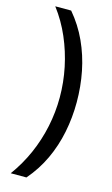

<svg xmlns="http://www.w3.org/2000/svg" viewBox="-132 -762 564 969"><g transform="rotate(15 150.0 -278.0)"><path d="M260 -274Q260 -194 244.5 -117Q229 -40 196.5 29.5Q164 99 113 158H31Q77 95 108 24.5Q139 -46 155 -122Q171 -198 171 -275Q171 -354 155 -431Q139 -508 108 -580Q77 -652 30 -714H113Q164 -654 196.5 -583Q229 -512 244.5 -434Q260 -356 260 -274Z"/></g></svg>

Font: hex115
Style: Regular
Weight: 400
Designer: Monotype Design Team
Foundry: Monotype Imaging Inc.
Version: Version 2.013